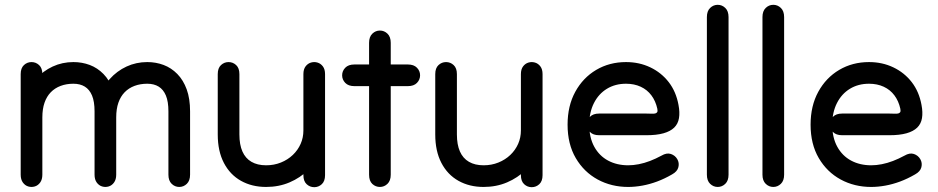

<svg xmlns="http://www.w3.org/2000/svg" viewBox="-20 -766 3898 798"><path d="M156 -458Q156 -483 142.5 -495.5Q129 -508 111 -508Q93 -508 79.5 -495.5Q66 -483 66 -458Q66 -438 66 -418Q66 -398 66 -378Q66 -358 66 -338Q66 -332 66 -305Q66 -278 66 -240.5Q66 -203 66 -163Q66 -123 66 -90Q66 -57 66 -40Q66 -20 75 -7.5Q84 5 97.5 9Q111 13 124.5 9Q138 5 147 -7.5Q156 -20 156 -40Q156 -62 156 -95Q156 -128 156 -163.5Q156 -199 156 -230Q156 -261 156 -278Q156 -313 165 -339Q174 -365 191 -382.5Q208 -400 232 -409Q256 -418 285 -418Q313 -418 332.5 -406Q352 -394 362.5 -369Q373 -344 373 -303Q373 -286 373 -250Q373 -214 373 -172Q373 -130 373 -94Q373 -58 373 -40Q373 -20 382 -7.5Q391 5 404.5 9Q418 13 431.5 9Q445 5 454 -7.5Q463 -20 463 -40Q463 -58 463 -89Q463 -120 463 -155.5Q463 -191 463 -223.5Q463 -256 463 -278Q463 -313 472 -339Q481 -365 498 -382.5Q515 -400 539 -409Q563 -418 592 -418Q620 -418 639.5 -406Q659 -394 669.5 -369Q680 -344 680 -303Q680 -269 680 -239.5Q680 -210 680 -175Q680 -155 680 -131.5Q680 -108 680 -84.5Q680 -61 680 -40Q680 -15 693.5 -2Q707 11 725 11Q743 11 756.5 -2Q770 -15 770 -40Q770 -65 770 -86.5Q770 -108 770 -129.5Q770 -151 770 -175Q770 -191 770 -215Q770 -239 770 -263.5Q770 -288 770 -303Q770 -356 756 -394.5Q742 -433 717 -458.5Q692 -484 660 -496Q628 -508 592 -508Q546 -508 506 -489.5Q466 -471 436 -437.5Q406 -404 389.5 -358.5Q373 -313 373 -258Q373 -243 373 -215Q373 -187 373 -153.5Q373 -120 373 -89.5Q373 -59 373 -40Q373 -20 382 -7.5Q391 5 404.5 9Q418 13 431.5 9Q445 5 454 -7.5Q463 -20 463 -40Q463 -56 463 -84Q463 -112 463 -146Q463 -180 463 -212.5Q463 -245 463 -269.5Q463 -294 463 -303Q463 -356 449 -394.5Q435 -433 410 -458.5Q385 -484 353 -496Q321 -508 285 -508Q239 -508 199 -489.5Q159 -471 129 -437.5Q99 -404 82.5 -358.5Q66 -313 66 -258Q66 -233 66 -203.5Q66 -174 66 -144.5Q66 -115 66 -88Q66 -61 66 -40Q66 -20 75 -7.5Q84 5 97.5 9Q111 13 124.5 9Q138 5 147 -7.5Q156 -20 156 -40Q156 -57 156 -89.5Q156 -122 156 -160.5Q156 -199 156 -236Q156 -273 156 -300.5Q156 -328 156 -338Q156 -360 156 -379Q156 -398 156 -417Q156 -436 156 -458Z M975 -458Q975 -483 961.5 -495.5Q948 -508 930 -508Q912 -508 898.5 -495.5Q885 -483 885 -458Q885 -424 885 -379.5Q885 -335 885 -290Q885 -245 885 -207Q885 -138 910.5 -89Q936 -40 981.5 -14.5Q1027 11 1086 11Q1139 11 1183.5 -8Q1228 -27 1261 -59.5Q1294 -92 1312.5 -134.5Q1331 -177 1331 -224Q1331 -242 1331 -270.5Q1331 -299 1331 -332Q1331 -365 1331 -398Q1331 -431 1331 -458Q1331 -478 1322 -490Q1313 -502 1299.5 -506Q1286 -510 1272.5 -506Q1259 -502 1250 -490Q1241 -478 1241 -458Q1241 -432 1241 -394Q1241 -356 1241 -313Q1241 -270 1241 -228.5Q1241 -187 1241 -153Q1241 -137 1241 -119Q1241 -101 1241 -81Q1241 -61 1241 -38Q1241 -13 1254.5 -0.5Q1268 12 1286 12Q1304 12 1317.5 -0.5Q1331 -13 1331 -38Q1331 -60 1331 -76.5Q1331 -93 1331 -111Q1331 -129 1331 -153Q1331 -176 1331 -216Q1331 -256 1331 -302Q1331 -348 1331 -389.5Q1331 -431 1331 -458Q1331 -478 1322 -490Q1313 -502 1299.5 -506Q1286 -510 1272.5 -506Q1259 -502 1250 -490Q1241 -478 1241 -458Q1241 -432 1241 -397Q1241 -362 1241 -327Q1241 -292 1241 -264Q1241 -236 1241 -224Q1241 -194 1229.5 -168Q1218 -142 1197 -122Q1176 -102 1147.5 -90.5Q1119 -79 1086 -79Q1050 -79 1025 -93.5Q1000 -108 987.5 -136.5Q975 -165 975 -207Q975 -253 975 -297Q975 -341 975 -382Q975 -423 975 -458Z M1514 -40Q1514 -14 1527.5 -1.5Q1541 11 1559 11Q1577 11 1590.5 -2Q1604 -15 1604 -40Q1604 -67 1604 -84.5Q1604 -102 1604 -120Q1604 -138 1604 -165Q1604 -215 1604 -254Q1604 -293 1604 -327Q1604 -361 1604 -393.5Q1604 -426 1604 -463Q1604 -486 1604 -502.5Q1604 -519 1604 -532Q1604 -545 1604 -558Q1604 -571 1604 -588Q1604 -613 1590.5 -626Q1577 -639 1559 -639Q1541 -639 1527.5 -626Q1514 -613 1514 -588Q1514 -573 1514 -551.5Q1514 -530 1514 -507Q1514 -484 1514 -463Q1514 -408 1514 -367Q1514 -326 1514 -292.5Q1514 -259 1514 -228.5Q1514 -198 1514 -165Q1514 -140 1514 -121Q1514 -102 1514 -83Q1514 -64 1514 -40ZM1675 -408Q1700 -408 1713 -421.5Q1726 -435 1726 -453Q1726 -471 1713 -484.5Q1700 -498 1675 -498Q1659 -498 1646.5 -498Q1634 -498 1618 -498Q1590 -498 1562.5 -498Q1535 -498 1507 -498Q1497 -498 1489.5 -498Q1482 -498 1474 -498Q1466 -498 1453 -498Q1428 -498 1415 -484.5Q1402 -471 1402 -453Q1402 -435 1415 -421.5Q1428 -408 1453 -408Q1463 -408 1472.5 -408Q1482 -408 1490 -408Q1498 -408 1507 -408Q1537 -408 1562.5 -408Q1588 -408 1618 -408Q1632 -408 1646 -408Q1660 -408 1675 -408Z M1879 -458Q1879 -483 1865.5 -495.5Q1852 -508 1834 -508Q1816 -508 1802.5 -495.5Q1789 -483 1789 -458Q1789 -424 1789 -379.5Q1789 -335 1789 -290Q1789 -245 1789 -207Q1789 -138 1814.5 -89Q1840 -40 1885.5 -14.5Q1931 11 1990 11Q2043 11 2087.5 -8Q2132 -27 2165 -59.5Q2198 -92 2216.5 -134.5Q2235 -177 2235 -224Q2235 -242 2235 -270.5Q2235 -299 2235 -332Q2235 -365 2235 -398Q2235 -431 2235 -458Q2235 -478 2226 -490Q2217 -502 2203.5 -506Q2190 -510 2176.5 -506Q2163 -502 2154 -490Q2145 -478 2145 -458Q2145 -432 2145 -394Q2145 -356 2145 -313Q2145 -270 2145 -228.5Q2145 -187 2145 -153Q2145 -137 2145 -119Q2145 -101 2145 -81Q2145 -61 2145 -38Q2145 -13 2158.5 -0.5Q2172 12 2190 12Q2208 12 2221.5 -0.5Q2235 -13 2235 -38Q2235 -60 2235 -76.5Q2235 -93 2235 -111Q2235 -129 2235 -153Q2235 -176 2235 -216Q2235 -256 2235 -302Q2235 -348 2235 -389.5Q2235 -431 2235 -458Q2235 -478 2226 -490Q2217 -502 2203.5 -506Q2190 -510 2176.5 -506Q2163 -502 2154 -490Q2145 -478 2145 -458Q2145 -432 2145 -397Q2145 -362 2145 -327Q2145 -292 2145 -264Q2145 -236 2145 -224Q2145 -194 2133.5 -168Q2122 -142 2101 -122Q2080 -102 2051.5 -90.5Q2023 -79 1990 -79Q1954 -79 1929 -93.5Q1904 -108 1891.5 -136.5Q1879 -165 1879 -207Q1879 -253 1879 -297Q1879 -341 1879 -382Q1879 -423 1879 -458Z M2470 -294Q2445 -294 2432 -280.5Q2419 -267 2419 -249Q2419 -231 2432 -217.5Q2445 -204 2470 -204Q2491 -204 2512.5 -204Q2534 -204 2557.5 -204Q2581 -204 2608 -204Q2635 -204 2667 -204Q2709 -204 2737.5 -212Q2766 -220 2782 -235.5Q2798 -251 2802 -275Q2806 -299 2800 -330Q2790 -385 2759.5 -424.5Q2729 -464 2683 -486Q2637 -508 2582 -508Q2513 -508 2458 -475.5Q2403 -443 2371 -384.5Q2339 -326 2339 -248Q2339 -167 2373 -109Q2407 -51 2464 -20Q2521 11 2591 11Q2619 11 2649.5 5.5Q2680 0 2711 -11.5Q2742 -23 2773 -41Q2795 -53 2799.5 -71Q2804 -89 2795 -104.5Q2786 -120 2768.5 -126Q2751 -132 2729 -119Q2705 -106 2681.5 -97Q2658 -88 2635 -83.5Q2612 -79 2591 -79Q2544 -79 2507.5 -98.5Q2471 -118 2450 -156Q2429 -194 2429 -248Q2429 -299 2448.5 -337.5Q2468 -376 2502.5 -397Q2537 -418 2582 -418Q2616 -418 2643 -405.5Q2670 -393 2687.5 -369.5Q2705 -346 2712 -314Q2714 -304 2711.5 -300Q2709 -296 2703.5 -294.5Q2698 -293 2688.5 -293.5Q2679 -294 2667 -294Q2634 -294 2599.5 -294Q2565 -294 2532 -294Q2499 -294 2470 -294Z M2918 -40Q2918 -15 2931.5 -2Q2945 11 2963 11Q2981 11 2994.5 -2Q3008 -15 3008 -40Q3008 -65 3008 -87Q3008 -109 3008 -131Q3008 -153 3008 -178Q3008 -257 3008 -325.5Q3008 -394 3008 -454Q3008 -514 3008 -567Q3008 -589 3008 -609.5Q3008 -630 3008 -650.5Q3008 -671 3008 -695Q3008 -720 2994.5 -733Q2981 -746 2963 -746Q2945 -746 2931.5 -733Q2918 -720 2918 -695Q2918 -666 2918 -630Q2918 -594 2918 -567Q2918 -448 2918 -353Q2918 -258 2918 -178Q2918 -157 2918 -133Q2918 -109 2918 -85Q2918 -61 2918 -40Z M3149 -40Q3149 -15 3162.5 -2Q3176 11 3194 11Q3212 11 3225.5 -2Q3239 -15 3239 -40Q3239 -65 3239 -87Q3239 -109 3239 -131Q3239 -153 3239 -178Q3239 -257 3239 -325.5Q3239 -394 3239 -454Q3239 -514 3239 -567Q3239 -589 3239 -609.5Q3239 -630 3239 -650.5Q3239 -671 3239 -695Q3239 -720 3225.5 -733Q3212 -746 3194 -746Q3176 -746 3162.5 -733Q3149 -720 3149 -695Q3149 -666 3149 -630Q3149 -594 3149 -567Q3149 -448 3149 -353Q3149 -258 3149 -178Q3149 -157 3149 -133Q3149 -109 3149 -85Q3149 -61 3149 -40Z M3480 -294Q3455 -294 3442 -280.5Q3429 -267 3429 -249Q3429 -231 3442 -217.5Q3455 -204 3480 -204Q3501 -204 3522.5 -204Q3544 -204 3567.5 -204Q3591 -204 3618 -204Q3645 -204 3677 -204Q3719 -204 3747.5 -212Q3776 -220 3792 -235.5Q3808 -251 3812 -275Q3816 -299 3810 -330Q3800 -385 3769.5 -424.5Q3739 -464 3693 -486Q3647 -508 3592 -508Q3523 -508 3468 -475.5Q3413 -443 3381 -384.5Q3349 -326 3349 -248Q3349 -167 3383 -109Q3417 -51 3474 -20Q3531 11 3601 11Q3629 11 3659.5 5.5Q3690 0 3721 -11.5Q3752 -23 3783 -41Q3805 -53 3809.5 -71Q3814 -89 3805 -104.5Q3796 -120 3778.5 -126Q3761 -132 3739 -119Q3715 -106 3691.5 -97Q3668 -88 3645 -83.5Q3622 -79 3601 -79Q3554 -79 3517.5 -98.5Q3481 -118 3460 -156Q3439 -194 3439 -248Q3439 -299 3458.5 -337.5Q3478 -376 3512.5 -397Q3547 -418 3592 -418Q3626 -418 3653 -405.5Q3680 -393 3697.5 -369.5Q3715 -346 3722 -314Q3724 -304 3721.5 -300Q3719 -296 3713.5 -294.5Q3708 -293 3698.5 -293.5Q3689 -294 3677 -294Q3644 -294 3609.5 -294Q3575 -294 3542 -294Q3509 -294 3480 -294Z"/></svg>

Font: Tilt Neon
Style: Regular
Weight: 400
Designer: Andy Clymer
Foundry: Andy Clymer
Version: Version 1.000